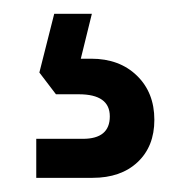

<svg xmlns="http://www.w3.org/2000/svg" viewBox="-20 -30 272 278"><path d="M58.5 -10H113L97 55H112Q153 55 178.2 79.5Q203.5 104 203.5 143.5Q203.5 182 179.2 204.8Q155 227.5 114 227.5H32.5V171H100Q139 171 139 138.5Q139 106.5 94 106.5H61L37 75Z"/></svg>

Font: Overused Grotesk
Style: Regular
Weight: 450
Version: Version 0.004